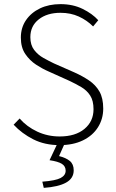

<svg xmlns="http://www.w3.org/2000/svg" viewBox="-20 -691 561 930"><path d="M269 12Q197 12 141.5 -16Q86 -44 46 -87L75 -117Q110 -77 160.5 -53.5Q211 -30 269 -30Q345 -30 389 -66.5Q433 -103 433 -162Q433 -203 417 -228Q401 -253 374 -269Q347 -285 315 -300L215 -345Q185 -358 154.5 -378Q124 -398 102.5 -429.5Q81 -461 81 -509Q81 -557 106 -593.5Q131 -630 174 -650.5Q217 -671 273 -671Q333 -671 380 -648Q427 -625 456 -593L431 -563Q401 -593 361.5 -611Q322 -629 273 -629Q208 -629 167.5 -597Q127 -565 127 -511Q127 -473 145.5 -449Q164 -425 191 -410Q218 -395 241 -384L341 -340Q379 -323 411 -301.5Q443 -280 461.5 -248Q480 -216 480 -165Q480 -115 454.5 -74.5Q429 -34 381.5 -11Q334 12 269 12ZM192 219 185 189Q250 184 274 171Q298 158 298 136Q298 114 279.5 102.5Q261 91 220 85L261 -2H296L266 65Q299 73 318 88.5Q337 104 337 134Q337 173 300 193.5Q263 214 192 219Z"/></svg>

Font: Source Sans 3 ExtraLight Light
Style: Regular
Weight: 300
Version: Version 3.052;hotconv 1.1.0;makeotfexe 2.6.0